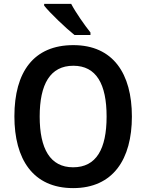

<svg xmlns="http://www.w3.org/2000/svg" viewBox="-20 -957 752 987"><path d="M346 -937H207V-928C237 -890 319 -812 363 -777H445V-790C416 -826 369 -893 346 -937ZM658 -358C658 -579 561 -725 357 -725C153 -725 54 -587 54 -359C54 -139 149 10 356 10C561 10 658 -138 658 -358ZM184 -358C184 -524 238 -619 357 -619C475 -619 528 -525 528 -358C528 -191 475 -97 356 -97C238 -97 184 -192 184 -358Z"/></svg>

Font: Noto Sans Thai SemCond SemBd
Style: Regular
Weight: 600
Width: 4
Designer: Monotype Design Team
Foundry: Monotype Imaging Inc.
Version: Version 2.002